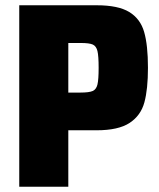

<svg xmlns="http://www.w3.org/2000/svg" viewBox="-20 -708 604 728"><path d="M53 -688H347Q428 -688 470 -662.5Q512 -637 526.5 -587Q541 -537 541 -451Q541 -370 527.5 -320Q514 -270 471.5 -242Q429 -214 346 -214H239V0H53ZM354 -451Q354 -496 349.5 -514.5Q345 -533 332 -539Q319 -545 286 -545H239V-357H285Q318 -357 331.5 -363Q345 -369 349.5 -387.5Q354 -406 354 -451Z"/></svg>

Font: Saira Semi Condensed ExtraBold
Style: Regular
Weight: 800
Width: 4
Designer: Hector Gatti with collaboration of the Omnibus-Type team
Foundry: Omnibus-Type
Version: Version 1.001; ttfautohint (v1.8)